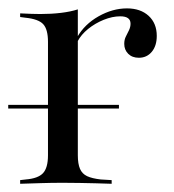

<svg xmlns="http://www.w3.org/2000/svg" viewBox="-24 -447 423 467"><path d="M129 -2.4Q100.8 -2.4 76.2 -1.6Q51.6 -0.8 25 0V-8.9L38.7 -10.5Q68.5 -12.9 80.6 -25.8Q92.7 -38.7 92.7 -69.4V-206.5H165.3V-69.4Q165.3 -48.4 170.6 -36.3Q175.8 -24.2 187.9 -18.5Q200 -12.9 221 -10.5L247.6 -8.9V0Q227.4 -0.8 208.5 -1.2Q189.5 -1.6 170.2 -2Q150.8 -2.4 129 -2.4ZM92.7 -206.5V-345.2Q92.7 -375.8 81 -388.3Q69.4 -400.8 37.1 -404L25 -405.6V-414.5Q41.9 -413.7 52.8 -413.3Q63.7 -412.9 74.2 -412.9Q100.8 -412.9 124.2 -415.7Q147.6 -418.5 165.3 -424.2V-414.5V-206.5ZM313.7 -306.5Q297.6 -306.5 287.9 -316.1Q278.2 -325.8 278.2 -340.3Q278.2 -350.8 282.3 -358.5Q286.3 -366.1 289.9 -373.8Q293.5 -381.5 293.5 -389.5Q293.5 -407.3 268.5 -407.3Q249.2 -407.3 228.2 -398.8Q207.3 -390.3 190.3 -376.6Q173.4 -362.9 164.5 -346L163.7 -356.5Q181.5 -387.9 215.7 -407.3Q250 -426.6 284.7 -426.6Q317.7 -426.6 337.5 -408.5Q357.3 -390.3 357.3 -359.7Q357.3 -335.5 345.2 -321Q333.1 -306.5 313.7 -306.5ZM-4 -183.1V-191.9H265.3V-183.1Z"/></svg>

Font: Playfair 144pt SemiCondensed Light
Style: Regular
Weight: 300
Width: 4
Designer: Claus Eggers Sørensen
Foundry: Claus Eggers Sørensen
Version: Version 2.203